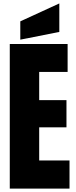

<svg xmlns="http://www.w3.org/2000/svg" viewBox="-20 -1121 452 1141"><path d="M393.1 0H38.1V-859.4H381.8V-693.4H212.9V-525.9H375V-364.3H212.9V-167.5H393.1ZM332.5 -931.2 100.6 -885.3V-994.1L332.5 -1100.6Z"/></svg>

Font: Anton
Style: Regular
Weight: 400
Designer: Vernon Adams, Tural Alisoy
Foundry: Vernon Adams
Version: Version 2.300